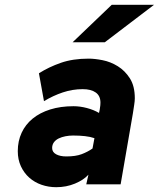

<svg xmlns="http://www.w3.org/2000/svg" viewBox="-20 -767 661 799"><path d="M282 -591 445 -747H621L416 -591ZM348 -40Q328 -18 292 -3Q256 12 214 12Q182 12 153 2Q124 -8 102 -27.5Q80 -47 67 -75Q54 -103 54 -138Q54 -180 70 -214.5Q86 -249 116 -273.5Q146 -298 189 -311.5Q232 -325 286 -325Q313 -325 341.5 -317.5Q370 -310 392 -297L395 -311Q397 -322 397.5 -329Q398 -336 398 -340Q398 -368 378.5 -382Q359 -396 324 -396Q282 -396 241.5 -382.5Q201 -369 163 -346L142 -462Q183 -488 233 -505.5Q283 -523 349 -523Q374 -523 407 -516.5Q440 -510 470 -491.5Q500 -473 520.5 -441Q541 -409 541 -358Q541 -347 538.5 -331Q536 -315 533 -295L482 0H339ZM256 -116Q295 -116 320 -125.5Q345 -135 365 -149L373 -192Q356 -198 333.5 -200.5Q311 -203 284 -203Q268 -203 252.5 -200Q237 -197 224.5 -191Q212 -185 204.5 -175Q197 -165 197 -151Q197 -134 213.5 -125Q230 -116 256 -116Z"/></svg>

Font: Overpass Heavy
Style: Italic
Weight: 900
Italic angle: -10°
Designer: Delve Withrington, Dave Bailey
Foundry: Delve Fonts
Version: Version 3.000;DELV;Overpass